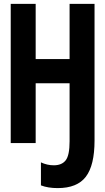

<svg xmlns="http://www.w3.org/2000/svg" viewBox="-20 -734 540 985"><path d="M465 -13V-714H337V-431H163V-714H35V0H163V-307H337V-9Q337 63 317 88.5Q297 114 256 114Q222 114 190 99V217Q226 231 276 231Q376 231 420.5 172.5Q465 114 465 -13Z"/></svg>

Font: Noto Sans Mono UI Condensed
Style: Bold
Weight: 700
Width: 3
Designer: Monotype Design team
Foundry: Monotype Imaging Inc.
Version: 1.000